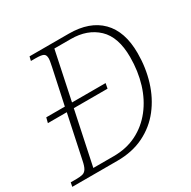

<svg xmlns="http://www.w3.org/2000/svg" viewBox="-171 -867 1013 1020"><g transform="rotate(-30 335.0 -357.0)"><path d="M-12 0 -7 -25H28Q52 -25 66.5 -29Q81 -33 90 -48Q99 -63 105 -94L161 -358H45L53 -389H167L213 -604Q216 -620 218.5 -632.5Q221 -645 221 -654Q221 -676 208 -682.5Q195 -689 161 -689H132L138 -714H379Q506 -714 575 -644.5Q644 -575 644 -442Q644 -353 619.5 -273Q595 -193 547 -131.5Q499 -70 428 -35Q357 0 265 0ZM260 -31Q339 -31 401.5 -62.5Q464 -94 508.5 -150.5Q553 -207 576 -282Q599 -357 599 -444Q599 -567 537 -625.5Q475 -684 374 -684H273L211 -389H417L411 -358H204L135 -31Z"/></g></svg>

Font: Noto Serif ExtraLight
Style: Italic
Weight: 200
Italic angle: -12°
Designer: Monotype Design Team
Foundry: Monotype Imaging Inc.
Version: Version 2.014; ttfautohint (v1.8.4.7-5d5b)